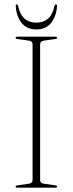

<svg xmlns="http://www.w3.org/2000/svg" viewBox="-20 -870 337 890"><path d="M166 -35.5Q166 -20 185.5 -18L235.5 -11Q244.5 -10 244.5 -5Q244.5 0 236.5 0H60.5Q52.5 0 52.5 -5Q52.5 -10 61.5 -11L111.5 -18Q131 -20 131 -35.5V-664.5Q131 -680 111.5 -682L61.5 -689Q52.5 -690 52.5 -695Q52.5 -700 60.5 -700H236.5Q244.5 -700 244.5 -695Q244.5 -690 235.5 -689L185.5 -682Q166 -680 166 -664.5ZM148.5 -765Q180.5 -765 202 -782.8Q223.5 -800.5 232.5 -842.5Q234.5 -849.5 239 -849.5Q244.5 -849.5 244.5 -841.5Q241 -794 216.8 -763.8Q192.5 -733.5 148.5 -733.5Q104.5 -733.5 80.2 -763.8Q56 -794 53 -841.5Q52.5 -849.5 58 -849.5Q62.5 -849.5 64 -842.5Q73 -800.5 94.8 -782.8Q116.5 -765 148.5 -765Z"/></svg>

Font: Fraunces 72pt S000 Thin
Style: Regular
Weight: 100
Version: Version 1.000; ttfautohint (v1.8.3)